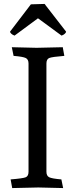

<svg xmlns="http://www.w3.org/2000/svg" viewBox="-20 -953 384 976"><path d="M40 -713 166 -710Q167 -710 299 -713L307 -669Q244 -664 230 -658Q216 -652 216 -630V-80Q216 -59 230 -52Q244 -45 292 -41L301 3L175 0Q174 0 42 3L34 -41Q97 -46 111 -52Q125 -58 125 -80V-630Q125 -651 111 -658Q97 -665 49 -669ZM206 -933Q208 -933 212 -926L316 -792Q316 -788 310 -782Q304 -776 293 -772L173 -860L54 -772Q43 -776 37 -782Q31 -788 31 -792L137 -931Q185 -933 206 -933Z"/></svg>

Font: Lusitana
Style: Regular
Weight: 400
Designer: Ana Paula Megda
Foundry: Ana Paula Megda
Version: Version 1.001; ttfautohint (v1.4.1)